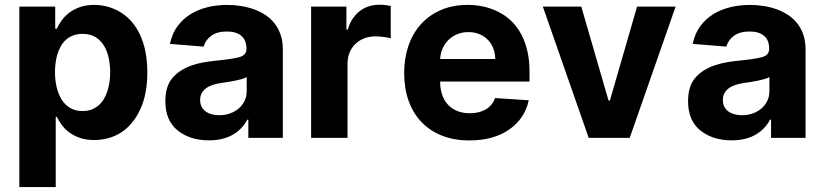

<svg xmlns="http://www.w3.org/2000/svg" viewBox="-20 -573 3425 798"><path d="M60.4 -545.5H209.5V-453.8H216.3Q223.7 -470.5 236.2 -487.9Q248.6 -505.3 267.2 -519.7Q285.9 -534.1 311.6 -543.3Q337.4 -552.6 371.4 -552.6Q431.1 -552.6 481.5 -521.7Q506.7 -506.4 527.2 -483Q547.6 -459.5 562.1 -428.3Q576.7 -397 584.5 -358Q592.3 -318.9 592.3 -272Q592.3 -181.5 562.9 -118.3Q532.7 -54 483.7 -22.5Q434.7 8.9 371.1 8.9Q337.7 8.9 312.5 0.2Q287.3 -8.5 268.6 -22.2Q250 -35.9 237.2 -53.1Q224.4 -70.3 216.3 -87.4H211.6V204.5H60.4ZM323.2 -111.5Q345.2 -111.5 362.2 -118.4Q379.3 -125.4 392 -137.1Q404.8 -148.8 413.5 -164.6Q422.2 -180.4 427.7 -198.3Q433.2 -216.3 435.5 -235.3Q437.9 -254.3 437.9 -272.7Q437.9 -300.8 432.4 -329.2Q426.8 -357.6 413.7 -380.5Q400.6 -403.4 378.6 -417.8Q356.5 -432.2 323.2 -432.2Q301.1 -432.2 283.9 -425.6Q266.7 -419 253.9 -407.5Q241.1 -396 232.4 -380.3Q223.7 -364.7 218.4 -346.9Q213.1 -329.2 210.8 -310.2Q208.5 -291.2 208.5 -272.7Q208.5 -254.6 210.9 -235.4Q213.4 -216.3 218.8 -198.3Q224.1 -180.4 233 -164.6Q241.8 -148.8 254.4 -137.1Q267 -125.4 284.1 -118.4Q301.1 -111.5 323.2 -111.5Z M696 -248.2Q712.4 -267.4 733 -280.2Q753.6 -293 776.5 -301Q799.4 -308.9 823.9 -313.4Q848.4 -317.8 872.2 -320.3Q943.2 -327.1 973.7 -335.2Q1004.3 -343.4 1004.3 -369.3V-371.4Q1004.3 -405.9 983.1 -424Q962 -442.1 923.3 -442.1Q882.5 -442.1 858.3 -424.5Q834.2 -407 826.3 -379.3L686.4 -390.6Q695.3 -433.9 718.2 -464.7Q741.1 -495.4 773.3 -514.9Q805.4 -534.4 844.3 -543.5Q883.2 -552.6 924 -552.6Q953.1 -552.6 981.4 -548.1Q1009.6 -543.7 1035.3 -534.4Q1061.1 -525.2 1083.1 -510.7Q1105.1 -496.1 1121.3 -475.5Q1137.4 -454.9 1146.5 -428.1Q1155.5 -401.3 1155.5 -367.9V0H1012.1V-75.6H1007.8Q997.9 -56.5 983 -40.7Q968 -24.9 948.3 -13.5Q928.6 -2.1 903.6 4.1Q878.6 10.3 848.4 10.3Q770.2 10.3 718.8 -30.5Q667.3 -71.4 667.3 -152.3Q667.3 -214.1 696 -248.2ZM811.8 -157.3Q811.8 -142 817.6 -130.1Q823.5 -118.3 834.2 -110.3Q844.8 -102.3 859.6 -98.2Q874.3 -94.1 891.7 -94.1Q914.1 -94.1 934.5 -101Q954.9 -108 970.7 -120.9Q986.5 -133.9 995.9 -152.5Q1005.3 -171.2 1005.3 -195V-252.8Q998.9 -248.6 986.2 -244.9Q973.4 -241.1 958.5 -237.9Q943.5 -234.7 928.1 -232.4Q912.6 -230.1 900.2 -228.3Q880.3 -225.5 864 -220Q847.7 -214.5 836.1 -206Q824.6 -197.4 818.2 -185.4Q811.8 -173.3 811.8 -157.3Z M1273.1 0V-545.5H1419.7V-450.3H1425.4Q1432.9 -475.9 1445.7 -495Q1458.5 -514.2 1475.5 -527.2Q1492.5 -540.1 1513.1 -546.7Q1533.7 -553.3 1556.5 -553.3Q1581.7 -553.3 1604 -547.9V-413.7Q1598.7 -415.5 1591.1 -416.9Q1583.5 -418.3 1574.8 -419.4Q1566.1 -420.5 1557 -421.2Q1547.9 -421.9 1540.1 -421.9Q1515.3 -421.9 1494 -413.7Q1472.7 -405.5 1457.2 -390.6Q1441.8 -375.7 1433.1 -354.9Q1424.4 -334.2 1424.4 -308.6V0Z M1659.8 -270.2Q1659.8 -329.9 1677.2 -381.4Q1694.6 -432.9 1728.3 -471.1Q1762.1 -509.2 1811.4 -530.9Q1860.8 -552.6 1924.4 -552.6Q1996.4 -552.6 2054.7 -522Q2083.8 -506.7 2107.1 -483.8Q2130.3 -460.9 2146.7 -430Q2163 -399.1 2171.9 -360.6Q2180.8 -322.1 2180.8 -275.6V-234H1809.3V-233.7Q1809.3 -204.5 1817.3 -180.4Q1825.3 -156.2 1841.1 -138.8Q1856.9 -121.4 1880 -111.9Q1903.1 -102.3 1932.9 -102.3Q1971.6 -102.3 1998.9 -118.3Q2026.3 -134.2 2037.6 -165.5L2177.6 -156.2Q2161.6 -80.3 2096.6 -34.8Q2030.9 10.7 1930.4 10.7Q1867.5 10.7 1817.5 -9.1Q1767.4 -28.8 1732.2 -65.2Q1697.1 -101.6 1678.4 -153.6Q1659.8 -205.6 1659.8 -270.2ZM1809.3 -327.8H2038.4Q2038 -352.3 2029.8 -372.9Q2021.7 -393.5 2007.1 -408.2Q1992.5 -422.9 1972.1 -431.3Q1951.7 -439.6 1926.8 -439.6Q1902.3 -439.6 1881.4 -431.3Q1860.4 -422.9 1845 -408Q1829.5 -393.1 1820.1 -372.7Q1810.7 -352.3 1809.3 -327.8Z M2236.2 -545.5H2396L2509.2 -155.2H2514.9L2627.8 -545.5H2788L2597.3 0H2426.8Z M2868.6 -248.2Q2884.9 -267.4 2905.5 -280.2Q2926.1 -293 2949 -301Q2971.9 -308.9 2996.4 -313.4Q3021 -317.8 3044.7 -320.3Q3115.8 -327.1 3146.3 -335.2Q3176.8 -343.4 3176.8 -369.3V-371.4Q3176.8 -405.9 3155.7 -424Q3134.6 -442.1 3095.9 -442.1Q3055 -442.1 3030.9 -424.5Q3006.7 -407 2998.9 -379.3L2859 -390.6Q2867.9 -433.9 2890.8 -464.7Q2913.7 -495.4 2945.8 -514.9Q2978 -534.4 3016.9 -543.5Q3055.8 -552.6 3096.6 -552.6Q3125.7 -552.6 3153.9 -548.1Q3182.2 -543.7 3207.9 -534.4Q3233.7 -525.2 3255.7 -510.7Q3277.7 -496.1 3293.9 -475.5Q3310 -454.9 3319.1 -428.1Q3328.1 -401.3 3328.1 -367.9V0H3184.7V-75.6H3180.4Q3170.5 -56.5 3155.5 -40.7Q3140.6 -24.9 3120.9 -13.5Q3101.2 -2.1 3076.2 4.1Q3051.1 10.3 3021 10.3Q2942.8 10.3 2891.3 -30.5Q2839.8 -71.4 2839.8 -152.3Q2839.8 -214.1 2868.6 -248.2ZM2984.4 -157.3Q2984.4 -142 2990.2 -130.1Q2996.1 -118.3 3006.7 -110.3Q3017.4 -102.3 3032.1 -98.2Q3046.9 -94.1 3064.3 -94.1Q3086.6 -94.1 3107.1 -101Q3127.5 -108 3143.3 -120.9Q3159.1 -133.9 3168.5 -152.5Q3177.9 -171.2 3177.9 -195V-252.8Q3171.5 -248.6 3158.7 -244.9Q3146 -241.1 3131 -237.9Q3116.1 -234.7 3100.7 -232.4Q3085.2 -230.1 3072.8 -228.3Q3052.9 -225.5 3036.6 -220Q3020.2 -214.5 3008.7 -206Q2997.2 -197.4 2990.8 -185.4Q2984.4 -173.3 2984.4 -157.3Z"/></svg>

Font: Inter P
Style: Bold
Weight: 700
Designer: Rasmus Andersson
Foundry: rsms
Version: Version 3.018;git-588b23468